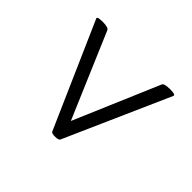

<svg xmlns="http://www.w3.org/2000/svg" viewBox="-85 -479 578 578"><g transform="rotate(-45 203.5 -190.0)"><path d="M369 -354Q374 -357 375.5 -345.5Q377 -334 375.5 -321.5Q374 -309 369 -306L76 -181V-199L369 -74Q374 -72 375.5 -58.5Q377 -45 375.5 -34Q374 -23 369 -25L35 -173Q30 -176 30 -190.5Q30 -205 35 -207Z"/></g></svg>

Font: Cormorant
Style: Bold Italic
Weight: 700
Italic angle: -10°
Designer: Christian Thalmann (Catharsis Fonts)
Foundry: Catharsis Fonts
Version: Version 4.000